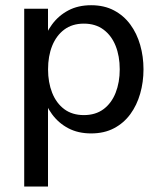

<svg xmlns="http://www.w3.org/2000/svg" viewBox="-20 -493 604 724"><path d="M71.3 -460V210.4H161V-460ZM296.3 -403.9Q340.1 -403.9 370.3 -381.4Q400.5 -358.9 416 -320.1Q431.5 -281.2 431.5 -231.6Q431.5 -182.3 416 -143.1Q400.5 -103.9 370.4 -81.4Q340.3 -59 296.3 -59Q252.4 -59 222.3 -81.4Q192.3 -103.9 176.7 -143.1Q161.2 -182.3 161.2 -231.6Q161.2 -281.2 176.7 -320.1Q192.3 -358.9 222.3 -381.4Q252.4 -403.9 296.3 -403.9ZM323.7 -473.3Q274.5 -473.3 237.6 -453.7Q200.7 -434.2 176 -400.5Q151.2 -366.9 138.8 -323.3Q126.4 -279.8 126.4 -231.6Q126.4 -183.5 138.8 -140Q151.2 -96.4 176 -62.6Q200.7 -28.8 237.6 -9.4Q274.5 10.1 323.7 10.1Q373 10.1 409.9 -9.4Q446.8 -28.8 471.5 -62.6Q496.2 -96.4 508.6 -140Q521.1 -183.5 521.1 -231.6Q521.1 -279.8 508.6 -323.3Q496.2 -366.9 471.5 -400.5Q446.8 -434.2 409.9 -453.7Q373 -473.3 323.7 -473.3Z"/></svg>

Font: Estedad-VF-FD Black
Style: Regular
Weight: 900
Designer: Amin Abedi
Version: Version 4.000